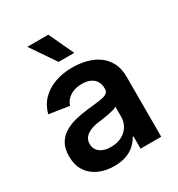

<svg xmlns="http://www.w3.org/2000/svg" viewBox="-182 -877 932 1006"><g transform="rotate(-30 284.5 -374.0)"><path d="M217.3 10.7Q165.5 10.7 124.3 -7.8Q83 -26.4 59.3 -62.5Q35.6 -98.6 35.6 -151.9Q35.6 -197.8 52.7 -227.5Q69.8 -257.3 99.1 -275.4Q128.4 -293.5 165.3 -302.7Q202.1 -312 242.2 -316.4Q289.6 -321.3 318.8 -325.4Q348.1 -329.6 361.8 -338.1Q375.5 -346.7 375.5 -364.7V-367.7Q375.5 -393.1 364.7 -410.9Q354 -428.7 333.3 -438.2Q312.5 -447.8 282.2 -447.8Q252 -447.8 229.2 -438.2Q206.5 -428.7 192.4 -413.3Q178.2 -397.9 172.9 -378.9L51.3 -397.9Q64.5 -447.3 96.7 -480.2Q128.9 -513.2 176.8 -530.3Q224.6 -547.4 282.7 -547.4Q324.7 -547.4 364.5 -537.6Q404.3 -527.8 436 -505.9Q467.8 -483.9 486.6 -448.7Q505.4 -413.6 505.4 -362.8V0H380.4V-74.7H376Q363.8 -51.3 342.5 -31.7Q321.3 -12.2 290.3 -0.7Q259.3 10.7 217.3 10.7ZM251.5 -85Q290 -85 317.9 -99.9Q345.7 -114.7 360.8 -139.9Q376 -165 376 -194.8V-256.3Q369.6 -251.5 356 -247.6Q342.3 -243.7 325 -240.2Q307.6 -236.8 290.3 -234.4Q272.9 -231.9 259.8 -230Q231.9 -226.6 209.7 -217.5Q187.5 -208.5 174.6 -193.4Q161.6 -178.2 161.6 -153.8Q161.6 -131.3 173.3 -116Q185.1 -100.6 205.1 -92.8Q225.1 -85 251.5 -85ZM235.8 -608.4 133.3 -758.8H260.3L330.6 -608.4Z"/></g></svg>

Font: V-Inter
Style: SemiBold-600
Weight: 600
Designer: Rasmus Andersson
Foundry: rsms
Version: Version 4.000;git-4146feb